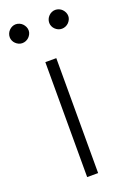

<svg xmlns="http://www.w3.org/2000/svg" viewBox="-141 -732 524 781"><g transform="rotate(-20 121.0 -342.0)"><path d="M142.5 -497.5V0H95V-497.5ZM75.5 -642Q75.5 -634 72 -626.8Q68.5 -619.5 63 -614Q57.5 -608.5 49.8 -605.2Q42 -602 34 -602Q26 -602 18.8 -605.2Q11.5 -608.5 5.8 -614Q0 -619.5 -3.2 -626.8Q-6.5 -634 -6.5 -642Q-6.5 -650.5 -3.2 -658Q0 -665.5 5.8 -671.2Q11.5 -677 18.8 -680.2Q26 -683.5 34 -683.5Q42 -683.5 49.8 -680.2Q57.5 -677 63 -671.2Q68.5 -665.5 72 -658Q75.5 -650.5 75.5 -642ZM247 -642Q247 -634 243.5 -626.8Q240 -619.5 234.5 -614Q229 -608.5 221.2 -605.2Q213.5 -602 205.5 -602Q197 -602 189.8 -605.2Q182.5 -608.5 176.8 -614Q171 -619.5 167.8 -626.8Q164.5 -634 164.5 -642Q164.5 -650.5 167.8 -658Q171 -665.5 176.8 -671.2Q182.5 -677 189.8 -680.2Q197 -683.5 205.5 -683.5Q213.5 -683.5 221.2 -680.2Q229 -677 234.5 -671.2Q240 -665.5 243.5 -658Q247 -650.5 247 -642Z"/></g></svg>

Font: Lato Light
Style: Regular
Weight: 300
Designer: Lukasz Dziedzic
Foundry: Lukasz Dziedzic
Version: Version 1.104; Western+Polish opensource